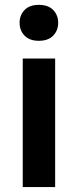

<svg xmlns="http://www.w3.org/2000/svg" viewBox="-20 -755 314 775"><path d="M71.8 0H202.6V-518.6H71.8ZM59.1 -663.1Q59.1 -631.8 79.3 -611.1Q99.6 -590.3 136.7 -590.3Q174.3 -590.3 194.6 -611.1Q214.8 -631.8 214.8 -663.1Q214.8 -693.8 194.8 -714.6Q174.8 -735.4 136.7 -735.4Q99.1 -735.4 79.1 -714.6Q59.1 -693.8 59.1 -663.1Z"/></svg>

Font: Roboto Flex
Style: wght 600 wdth 140 opsz 13.0 GRAD 0.00 slnt 0.00 XTRA 468 XOPQ 96 YOPQ 79 YTLC 514 YTUC 712 YTAS 750 YTDE -203.00 YTFI 738
Weight: 600
Width: 8
Designer: Berlow after Robertson
Foundry: Google
Version: Version 3.100